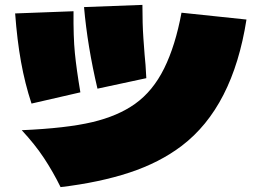

<svg xmlns="http://www.w3.org/2000/svg" viewBox="-20 -763 1040 786"><path d="M379 -400Q338 -574 324 -734L563 -743Q563 -664 567 -606.5Q571 -549 572 -539Q576 -504 579 -443ZM109 -339Q82 -421 66 -510Q50 -599 42 -708L281 -717Q280 -612 286.5 -546Q293 -480 309 -385ZM69 -230Q252 -238 357.5 -263Q463 -288 533 -338Q606 -390 652 -483Q698 -576 723 -711L989 -683Q933 -325 724 -166Q633 -97 510 -56.5Q387 -16 228 3Q197 -60 160 -116Q123 -172 69 -230Z"/></svg>

Font: Mantou Sans
Style: Regular
Weight: 400
Designer: Mant0u / artakana
Foundry: Mant0u / artakana
Version: Version 1.001;October 22, 2023;FontCreator 14.0.0.2901 64-bi